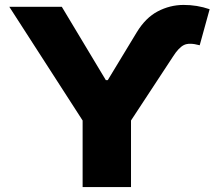

<svg xmlns="http://www.w3.org/2000/svg" viewBox="-20 -755 869 775"><path d="M17.6 -727.5H229.5L407.2 -431.6H415L532.2 -625Q567.9 -683.6 616.9 -709.2Q666 -734.9 720.5 -735.1Q774.9 -735.4 826.2 -717.8L786.1 -572.3Q743.2 -584 721.9 -573Q700.7 -562 678.7 -527.3L508.8 -268.6V0H313.5V-268.6Z"/></svg>

Font: Inter Display Black
Style: Regular
Weight: 900
Designer: Rasmus Andersson
Foundry: rsms
Version: Version 4.000;git-a52131595